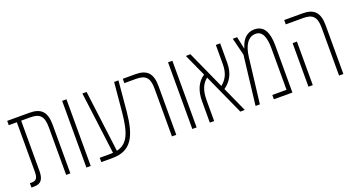

<svg xmlns="http://www.w3.org/2000/svg" viewBox="-42 -1092 2927 1586"><g transform="rotate(-20 1421.0 -298.5)"><path d="M32 0H58C116 0 141 -34 141 -106V-548H221C302 -548 337 -518 337 -420V0H374V-428C374 -541 329 -586 228 -586H32V-548H103V-117C103 -59 90 -38 48 -38H32Z M515 0H553V-586H515Z M646 0H745C914 0 966 -115 986 -321L1010 -586H972L948 -326C931 -147 895 -66 799 -44L730 -586H693L763 -39C754 -38 746 -38 736 -38H646Z M1267 0H1305V-428C1305 -541 1260 -586 1159 -586H1048V-548H1151C1232 -548 1267 -518 1267 -420Z M1446 0H1484V-586H1446Z M1600 0H1638V-184C1638 -273 1664 -324 1706 -357L1868 1L1907 0L1808 -219C1868 -262 1904 -322 1904 -416V-586H1866V-418C1866 -338 1840 -289 1793 -252L1642 -586L1602 -585L1691 -389C1631 -350 1600 -281 1600 -189Z M2207 -598C2147 -598 2100 -559 2078 -479H2076L2053 -586H2015L2053 -433L2002 0H2040L2088 -399C2100 -501 2141 -560 2205 -560C2264 -560 2288 -503 2288 -401V-38H2163V0H2326V-413C2326 -532 2291 -598 2207 -598Z M2736 0H2774V-428C2774 -541 2729 -586 2628 -586H2467V-548H2621C2701 -548 2736 -518 2736 -420ZM2467 0H2505V-383H2467Z"/></g></svg>

Font: Noto Sans Hebrew ExtraCondensed ExtraLight
Style: Regular
Weight: 200
Width: 2
Designer: Monotype Design Team
Foundry: Monotype Imaging Inc.
Version: Version 2.004